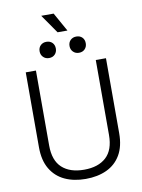

<svg xmlns="http://www.w3.org/2000/svg" viewBox="-109 -1101 881 1188"><g transform="rotate(-10 332.0 -507.0)"><path d="M80 -229V-700H144V-229Q144 -135 193.5 -89.5Q243 -44 332 -44Q421 -44 470.5 -89.5Q520 -135 520 -229V-700H584V-229Q584 -147 552.5 -93Q521 -39 464 -12.5Q407 14 332 14Q257 14 200.5 -12.5Q144 -39 112 -93Q80 -147 80 -229ZM375 -813Q375 -836 389.5 -850Q404 -864 426 -864Q449 -864 463 -850Q477 -836 477 -813Q477 -791 463 -776.5Q449 -762 426 -762Q404 -762 389.5 -776.5Q375 -791 375 -813ZM187 -813Q187 -836 201.5 -850Q216 -864 238 -864Q261 -864 275 -850Q289 -836 289 -813Q289 -791 275 -776.5Q261 -762 238 -762Q216 -762 201.5 -776.5Q187 -791 187 -813ZM317 -910 235 -1028H313L379 -910Z"/></g></svg>

Font: Space 7353
Style: Regular
Weight: 400
Designer: Christine Claussen + Ruben Lyon  (Space 7353)
Version: Version 1.000;FEAKit 1.0